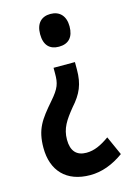

<svg xmlns="http://www.w3.org/2000/svg" viewBox="-114 -665 577 850"><g transform="rotate(-15 175.0 -240.5)"><path d="M273 -533C273 -581 247 -608 205 -608C164 -608 138 -583 138 -533C138 -482 163 -458 205 -458C249 -458 273 -484 273 -533ZM255 -340V-374H157V-348C157 -303 151 -282 109 -234C51 -167 22 -129 22 -43C22 61 82 127 192 127C245 127 296 108 346 72L307 -15C269 12 237 27 201 27C156 27 132 1 132 -51C132 -103 155 -136 193 -183C237 -232 255 -273 255 -340Z"/></g></svg>

Font: Noto Sans Malayalam UI ExtraCondensed SemiBold
Style: Regular
Weight: 600
Width: 2
Designer: Jelle Bosma - Monotype Design Team
Foundry: Monotype Imaging Inc.
Version: Version 2.104